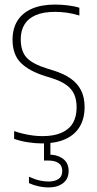

<svg xmlns="http://www.w3.org/2000/svg" viewBox="-20 -622 426 842"><path d="M164 7Q136.5 7 104.2 2.2Q72 -2.5 42 -13V-47Q64 -39.5 85 -34.8Q106 -30 126.2 -27.5Q146.5 -25 166 -25Q215 -25 248.5 -39.2Q282 -53.5 299 -81.5Q316 -109.5 316 -151Q316 -184 305.5 -208Q295 -232 270.8 -249.5Q246.5 -267 205 -280L179 -288Q107 -310.5 71 -346.8Q35 -383 35 -448Q35 -496 56.2 -530.5Q77.5 -565 119.2 -583.5Q161 -602 222 -602Q247.5 -602 277 -598.5Q306.5 -595 328 -588V-554Q300.5 -562.5 274.2 -566.2Q248 -570 221 -570Q170.5 -570 137.2 -555.8Q104 -541.5 87.5 -514.8Q71 -488 71 -450Q71 -397.5 96.5 -369.5Q122 -341.5 188 -321L214 -313Q259 -299 289.5 -277.8Q320 -256.5 335.5 -225.8Q351 -195 351 -153Q351 -101.5 329.2 -65.8Q307.5 -30 265.8 -11.5Q224 7 164 7ZM193 200Q172 200 149.8 195.2Q127.5 190.5 107 181V153Q133.5 165 153.5 169.5Q173.5 174 193 174Q220 174 236.5 163Q253 152 253 128Q253 104 236.5 93Q220 82 192 82H173V-10H201V71L193 56Q231.5 56 256.2 74.2Q281 92.5 281 128Q281 163 256.2 181.5Q231.5 200 193 200Z"/></svg>

Font: Encode Sans SC Condensed Thin
Style: Regular
Weight: 100
Width: 3
Designer: Multiple Designers
Foundry: Impallari Type
Version: Version 3.002